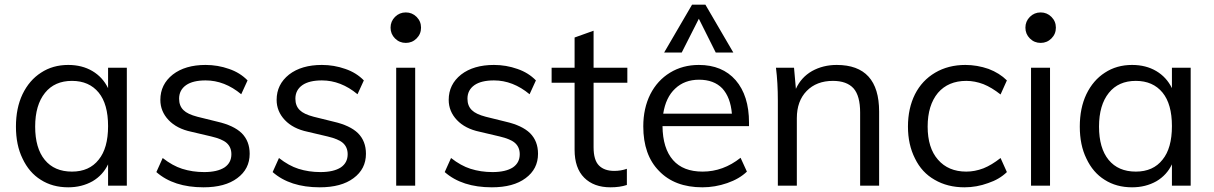

<svg xmlns="http://www.w3.org/2000/svg" viewBox="-20 -792 5178 819"><path d="M521 -503V0H441V-91Q419 -45 375 -19Q329 7 271 7Q204 7 154 -25Q104 -56 76 -116Q48 -173 48 -252Q48 -331 76 -390Q105 -450 155 -482Q205 -515 271 -515Q330 -515 374 -489Q418 -463 441 -416V-503ZM287 -60Q361 -60 401 -111Q441 -160 441 -254Q441 -348 401 -397Q360 -447 287 -447Q213 -447 172 -396Q130 -344 130 -252Q130 -160 171 -110Q212 -60 287 -60Z M848 7Q721 7 647 -58L674 -118Q716 -85 757 -72Q801 -58 851 -58Q907 -58 938 -78Q967 -98 967 -134Q967 -164 947 -182Q928 -199 881 -210L796 -230Q734 -243 699 -280Q664 -317 664 -366Q664 -432 717 -474Q770 -515 857 -515Q909 -515 957 -498Q1004 -482 1036 -449L1009 -390Q938 -449 857 -449Q803 -449 774 -429Q744 -408 744 -371Q744 -340 763 -322Q780 -305 822 -294L907 -273Q977 -257 1011 -224Q1045 -190 1045 -136Q1045 -71 992 -32Q940 7 848 7Z M1344 7Q1217 7 1143 -58L1170 -118Q1212 -85 1253 -72Q1297 -58 1347 -58Q1403 -58 1434 -78Q1463 -98 1463 -134Q1463 -164 1443 -182Q1424 -199 1377 -210L1292 -230Q1230 -243 1195 -280Q1160 -317 1160 -366Q1160 -432 1213 -474Q1266 -515 1353 -515Q1405 -515 1453 -498Q1500 -482 1532 -449L1505 -390Q1434 -449 1353 -449Q1299 -449 1270 -429Q1240 -408 1240 -371Q1240 -340 1259 -322Q1276 -305 1318 -294L1403 -273Q1473 -257 1507 -224Q1541 -190 1541 -136Q1541 -71 1488 -32Q1436 7 1344 7Z M1670 0V-503H1751V0ZM1646 -674Q1646 -647 1665 -628Q1684 -609 1711 -609Q1738 -609 1757 -628Q1776 -647 1776 -674Q1776 -701 1757 -720Q1738 -739 1711 -739Q1684 -739 1665 -720Q1646 -701 1646 -674Z M2078 7Q1951 7 1877 -58L1904 -118Q1946 -85 1987 -72Q2031 -58 2081 -58Q2137 -58 2168 -78Q2197 -98 2197 -134Q2197 -164 2177 -182Q2158 -199 2111 -210L2026 -230Q1964 -243 1929 -280Q1894 -317 1894 -366Q1894 -432 1947 -474Q2000 -515 2087 -515Q2139 -515 2187 -498Q2234 -482 2266 -449L2239 -390Q2168 -449 2087 -449Q2033 -449 2004 -429Q1974 -408 1974 -371Q1974 -340 1993 -322Q2010 -305 2052 -294L2137 -273Q2207 -257 2241 -224Q2275 -190 2275 -136Q2275 -71 2222 -32Q2170 7 2078 7Z M2512 -439V-164Q2512 -109 2535 -86Q2558 -63 2600 -63Q2629 -63 2654 -72V-3Q2624 7 2584 7Q2513 7 2472 -34Q2431 -75 2431 -153V-439H2333V-503H2431V-632L2512 -661V-503H2656V-439Z M3175 -254H2806Q2807 -159 2851 -109Q2894 -60 2977 -60Q3065 -60 3139 -119L3166 -60Q3134 -29 3082 -11Q3030 7 2976 7Q2858 7 2791 -63Q2724 -131 2724 -253Q2724 -330 2754 -390Q2784 -449 2838 -482Q2892 -515 2961 -515Q3061 -515 3118 -450Q3175 -384 3175 -269ZM2962 -452Q2900 -452 2860 -414Q2820 -377 2809 -307H3102Q3096 -377 3061 -415Q3025 -452 2962 -452ZM2888 -568H2813L2932 -772H2989L3108 -568H3033L2961 -712Z M3549 -515Q3730 -515 3730 -316V0H3649V-312Q3649 -383 3621 -415Q3592 -447 3533 -447Q3463 -447 3421 -404Q3379 -361 3379 -288V0H3298V-362Q3298 -401 3296 -436Q3294 -471 3290 -503H3367L3375 -413Q3397 -462 3444 -489Q3491 -515 3549 -515Z M4094 7Q4022 7 3967 -25Q3912 -56 3883 -116Q3853 -175 3853 -252Q3853 -330 3883 -390Q3913 -449 3969 -482Q4025 -515 4098 -515Q4148 -515 4197 -498Q4244 -480 4275 -449L4248 -389Q4210 -419 4175 -433Q4138 -447 4102 -447Q4025 -447 3981 -396Q3937 -343 3937 -252Q3937 -161 3981 -111Q4025 -60 4102 -60Q4138 -60 4175 -74Q4210 -88 4248 -118L4275 -58Q4243 -27 4195 -11Q4146 7 4094 7Z M4378 0V-503H4459V0ZM4354 -674Q4354 -647 4373 -628Q4392 -609 4419 -609Q4446 -609 4465 -628Q4484 -647 4484 -674Q4484 -701 4465 -720Q4446 -739 4419 -739Q4392 -739 4373 -720Q4354 -701 4354 -674Z M5059 -503V0H4979V-91Q4957 -45 4913 -19Q4867 7 4809 7Q4742 7 4692 -25Q4642 -56 4614 -116Q4586 -173 4586 -252Q4586 -331 4614 -390Q4643 -450 4693 -482Q4743 -515 4809 -515Q4868 -515 4912 -489Q4956 -463 4979 -416V-503ZM4825 -60Q4899 -60 4939 -111Q4979 -160 4979 -254Q4979 -348 4939 -397Q4898 -447 4825 -447Q4751 -447 4710 -396Q4668 -344 4668 -252Q4668 -160 4709 -110Q4750 -60 4825 -60Z"/></svg>

Font: PRinguin Sans
Style: Regular
Weight: 400
Designer: Vernon Adams
Foundry: Vernon Adams
Version: ""